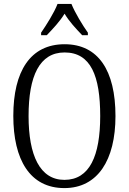

<svg xmlns="http://www.w3.org/2000/svg" viewBox="-20 -951 659 981"><path d="M190 -784V-771H219C252 -806 284 -839 310 -881C335 -839 367 -806 400 -771H429V-784C402 -822 363 -886 345 -931H274C257 -886 216 -822 190 -784ZM309 10C479 10 570 -133 570 -358C570 -591 482 -725 310 -725C135 -725 48 -587 48 -359C48 -135 133 10 309 10ZM309 -32C184 -32 126 -157 126 -358C126 -563 182 -683 310 -683C444 -683 492 -563 492 -358C492 -155 438 -32 309 -32Z"/></svg>

Font: Noto Serif Armenian Condensed Light
Style: Regular
Weight: 300
Width: 3
Designer: Monotype Design Team
Foundry: Monotype Imaging Inc.
Version: Version 2.008